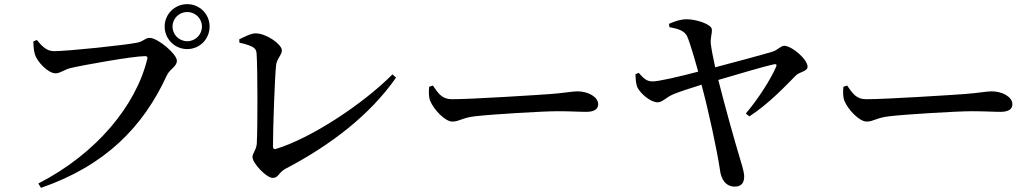

<svg xmlns="http://www.w3.org/2000/svg" viewBox="-20 -858 5000 927"><path d="M775 -730C775 -669 824 -621 884 -621C944 -621 992 -669 992 -730C992 -790 944 -838 884 -838C824 -838 775 -790 775 -730ZM813 -730C813 -769 845 -800 884 -800C923 -800 955 -769 955 -730C955 -690 923 -659 884 -659C845 -659 813 -690 813 -730ZM240 -611C204 -611 180 -638 158 -665L141 -658C142 -631 143 -614 149 -594C159 -562 210 -504 249 -504C270 -504 294 -523 319 -529C376 -543 623 -587 680 -587C689 -587 694 -584 691 -573C636 -347 444 -115 165 28L178 49C490 -59 672 -247 785 -493C800 -526 834 -536 834 -565C834 -597 742 -675 703 -675C680 -675 676 -659 642 -652C591 -641 310 -611 240 -611Z M1135 -668 1136 -652C1209 -635 1217 -624 1219 -598C1224 -523 1224 -244 1220 -168C1219 -135 1199 -119 1199 -100C1199 -70 1266 1 1297 1C1325 1 1325 -26 1360 -44C1574 -156 1766 -302 1892 -483L1875 -499C1729 -352 1476 -188 1312 -139C1302 -136 1298 -141 1298 -152C1298 -247 1307 -491 1313 -544C1317 -575 1341 -593 1341 -615C1341 -643 1267 -697 1214 -697C1191 -697 1160 -680 1135 -668Z M2070 -445 2052 -439C2050 -417 2049 -392 2057 -371C2074 -329 2129 -271 2164 -271C2198 -271 2211 -290 2277 -297C2353 -306 2601 -321 2671 -321C2738 -321 2773 -318 2811 -318C2849 -318 2868 -331 2868 -355C2868 -391 2818 -417 2768 -417C2743 -417 2705 -409 2638 -404C2583 -400 2261 -379 2162 -379C2113 -379 2096 -408 2070 -445Z M3064 -506 3048 -500C3049 -474 3051 -450 3057 -437C3072 -406 3121 -364 3155 -364C3180 -364 3195 -389 3236 -405C3258 -414 3315 -433 3367 -449C3400 -327 3442 -133 3456 -38C3461 8 3485 43 3527 43C3559 43 3573 26 3573 -7C3573 -29 3558 -75 3549 -105C3528 -174 3482 -338 3448 -472C3544 -500 3671 -538 3714 -547C3727 -550 3733 -548 3726 -533C3703 -480 3645 -385 3581 -310L3598 -296C3696 -360 3776 -447 3823 -494C3840 -511 3879 -513 3879 -536C3879 -571 3805 -636 3766 -637C3750 -637 3734 -616 3711 -609C3673 -597 3528 -558 3433 -533C3423 -578 3414 -626 3412 -646C3409 -674 3418 -694 3417 -715C3417 -741 3341 -765 3296 -765C3265 -765 3238 -755 3210 -743L3212 -727C3256 -719 3284 -709 3297 -684C3311 -653 3334 -573 3351 -512C3259 -488 3158 -464 3129 -465C3098 -465 3082 -487 3064 -506Z M4070 -445 4052 -439C4050 -417 4049 -392 4057 -371C4074 -329 4129 -271 4164 -271C4198 -271 4211 -290 4277 -297C4353 -306 4601 -321 4671 -321C4738 -321 4773 -318 4811 -318C4849 -318 4868 -331 4868 -355C4868 -391 4818 -417 4768 -417C4743 -417 4705 -409 4638 -404C4583 -400 4261 -379 4162 -379C4113 -379 4096 -408 4070 -445Z"/></svg>

Font: Noto Serif JP SemiBold
Style: Regular
Weight: 600
Designer: Ryoko NISHIZUKA 西塚涼子 (kana & ideographs); Frank Grießhammer (Latin, Greek & Cyrillic); Wenlong ZHANG 张文龙 (bopomofo); San
Foundry: Adobe
Version: Version 2.001;hotconv 1.1.0;makeotfexe 2.6.0